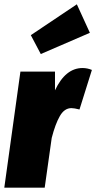

<svg xmlns="http://www.w3.org/2000/svg" viewBox="-32 -864 443 884"><path d="M321.8 -844.2 381.8 -712.9 155.8 -615.2 109.9 -702.1ZM348.1 -550.8Q370.1 -550.8 391.1 -542L334 -359.9Q309.6 -366.2 296.9 -366.2Q264.6 -366.2 243.7 -329.8Q222.7 -293.5 206.1 -229L173.8 0H-12.2L62 -534.2H221.2V-448.2Q269.5 -550.8 348.1 -550.8Z"/></svg>

Font: Fira Sans Compressed Heavy
Style: Italic
Weight: 900
Width: 3
Italic angle: -8°
Designer: Carrois Corporate & Edenspiekermann AG
Foundry: Carrois Corporate GbR & Edenspiekermann AG
Version: Version 4.203;PS 004.203;hotconv 1.0.88;makeotf.lib2.5.64775